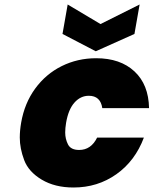

<svg xmlns="http://www.w3.org/2000/svg" viewBox="-20 -827 683 854"><path d="M578 -676 406 -599 258 -676 281 -807 427 -720 601 -807ZM74 -281Q89 -368 136.5 -433Q184 -498 254.5 -533Q325 -568 408 -568Q515 -568 578 -509.5Q641 -451 643 -346H435Q427 -401 375 -401Q338 -401 311 -370.5Q284 -340 274 -281Q270 -257 270 -238Q270 -209 282.5 -184.5Q295 -160 332 -160Q385 -160 412 -215H620Q581 -111 497.5 -52Q414 7 307 7Q224 7 165.5 -28Q107 -63 87.5 -115Q68 -167 68 -215Q68 -246 74 -281Z"/></svg>

Font: Fz Poppins ExtBd
Style: Italic
Weight: 800
Italic angle: -10°
Designer: Ninad Kale (Devanagari), Jonny Pinhorn (Latin)
Foundry: Indian Type Foundry
Version: Vit hóa bi Vntype.Com & FontZin.Com